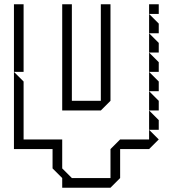

<svg xmlns="http://www.w3.org/2000/svg" viewBox="-20 -695 812 895"><path d="M675 -630V-675H720V-630ZM270 -180V-675H315V-225H450V-675H495V-225L450 -180ZM675 -540V-630L720 -585V-540ZM675 -450V-540L720 -495V-450ZM675 -360V-450L720 -405V-360ZM45 -360V-675H90V-360ZM675 -270V-360L720 -315V-270ZM675 -180V-270L720 -225V-180ZM675 -90V-180L720 -135V-90ZM45 0V-360L90 -315V-45H270V90L315 135H495V0L540 -45H675V-90L720 -45L675 0H540V135L495 180H270V135L225 90V0Z"/></svg>

Font: Rubik Iso
Style: Regular
Weight: 400
Designer: Hubert and Fischer, NaN
Foundry: Hubert and Fischer, NaN
Version: Version 2.200